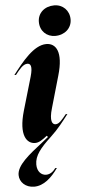

<svg xmlns="http://www.w3.org/2000/svg" viewBox="-79 -757 474 1025"><g transform="rotate(-5 158.5 -244.5)"><path d="M8 -370H17C39 -398 59 -424 82 -424C99 -424 110 -410 94 -354L42 -176C4 -46 43 1 87 1C108 1 125 -11 152 -32L158 -25L128 -1C48 61 -16 112 -16 164C-16 202 16 233 62 233C113 233 156 194 191 144H182C173 157 156 175 131 175C106 175 83 155 83 116C83 68 116 29 174 -25C215 -63 245 -103 272 -138H263C241 -111 224 -89 205 -89C187 -89 172 -108 193 -178L241 -345C279 -474 242 -520 192 -520C124 -520 59 -436 8 -370ZM163 -641C163 -592 198 -559 244 -559C295 -559 333 -593 333 -640C333 -688 298 -722 252 -722C200 -722 163 -688 163 -641Z"/></g></svg>

Font: Nyght Serif Bold Italic
Style: Regular
Weight: 700
Italic angle: -16°
Designer: Maksym Kobuzan
Version: Version 0.410;Glyphs 3.1.2 (3151)